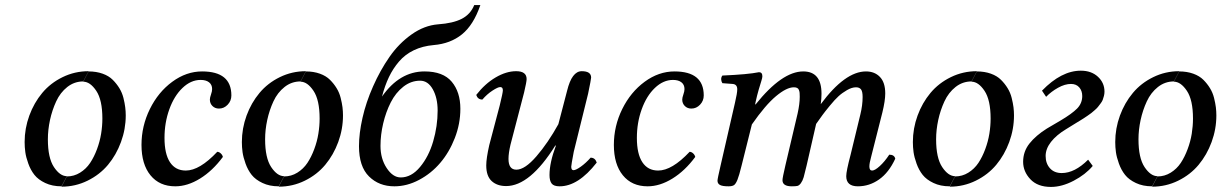

<svg xmlns="http://www.w3.org/2000/svg" viewBox="-20 -718 4771 750"><path d="M305.2 -398.9 326.2 -439Q356.4 -439 380.9 -430.2Q405.3 -421.4 420.4 -406.2Q435.5 -391.1 446.3 -373.5Q457 -356 462.2 -335.4Q467.3 -314.9 469.2 -298.8Q471.2 -282.7 471.2 -267.1Q471.2 -213.9 452.6 -163.3Q434.1 -112.8 401.9 -74.2Q369.6 -35.6 322 -12.2Q274.4 11.2 220.2 11.2L241.2 -28.8Q269 -28.8 292.7 -43.5Q316.4 -58.1 332 -81.5Q347.7 -105 358.9 -135.3Q370.1 -165.5 375 -195.8Q379.9 -226.1 379.9 -254.9Q379.9 -327.6 356 -363.3Q332 -398.9 305.2 -398.9ZM241.2 -29.8 220.2 9.8Q184.1 9.8 156.7 -3.2Q129.4 -16.1 114.5 -34.9Q99.6 -53.7 90.6 -78.9Q81.5 -104 78.9 -123.5Q76.2 -143.1 76.2 -163.1Q76.2 -216.3 94.5 -266.4Q112.8 -316.4 145 -355Q177.2 -393.6 224.6 -416.7Q272 -439.9 326.2 -439.9L305.2 -399.9Q270.5 -399.9 242.9 -378.2Q215.3 -356.4 199.5 -322Q183.6 -287.6 175.3 -249.3Q167 -210.9 167 -173.8Q167 -101.1 190.7 -65.4Q214.4 -29.8 241.2 -29.8Z M850.6 -105Q810.5 -50.8 761.5 -20.5Q712.4 9.8 664.6 9.8Q603 9.8 567.9 -33.2Q532.7 -76.2 532.7 -151.9Q532.7 -225.6 565.4 -292Q598.1 -358.4 653.1 -398.7Q708 -439 769.5 -439Q883.8 -439 883.8 -345.2Q883.8 -324.2 869.4 -309.1Q855 -293.9 835.4 -293.9Q819.8 -293.9 809.8 -304Q799.8 -314 799.8 -329.1Q799.8 -336.4 804.2 -348.9Q808.6 -361.3 808.6 -370.1Q808.6 -387.2 796.6 -396.5Q784.7 -405.8 763.7 -405.8Q725.6 -405.8 692.9 -374.5Q660.2 -343.3 641.4 -291Q622.6 -238.8 622.6 -179.2Q622.6 -116.7 644 -84.2Q665.5 -51.8 705.6 -51.8Q759.8 -51.8 828.6 -125Q835.4 -125 842 -119.1Q848.6 -113.3 850.6 -105Z M1153.8 -398.9 1174.8 -439Q1205.1 -439 1229.5 -430.2Q1253.9 -421.4 1269 -406.2Q1284.2 -391.1 1294.9 -373.5Q1305.7 -356 1310.8 -335.4Q1315.9 -314.9 1317.9 -298.8Q1319.8 -282.7 1319.8 -267.1Q1319.8 -213.9 1301.3 -163.3Q1282.7 -112.8 1250.5 -74.2Q1218.3 -35.6 1170.7 -12.2Q1123 11.2 1068.8 11.2L1089.8 -28.8Q1117.7 -28.8 1141.4 -43.5Q1165 -58.1 1180.7 -81.5Q1196.3 -105 1207.5 -135.3Q1218.8 -165.5 1223.6 -195.8Q1228.5 -226.1 1228.5 -254.9Q1228.5 -327.6 1204.6 -363.3Q1180.7 -398.9 1153.8 -398.9ZM1089.8 -29.8 1068.8 9.8Q1032.7 9.8 1005.4 -3.2Q978 -16.1 963.1 -34.9Q948.2 -53.7 939.2 -78.9Q930.2 -104 927.5 -123.5Q924.8 -143.1 924.8 -163.1Q924.8 -216.3 943.1 -266.4Q961.4 -316.4 993.7 -355Q1025.9 -393.6 1073.2 -416.7Q1120.6 -439.9 1174.8 -439.9L1153.8 -399.9Q1119.1 -399.9 1091.6 -378.2Q1064 -356.4 1048.1 -322Q1032.2 -287.6 1023.9 -249.3Q1015.6 -210.9 1015.6 -173.8Q1015.6 -101.1 1039.3 -65.4Q1063 -29.8 1089.8 -29.8Z M1545.4 -24.9Q1586.9 -24.9 1620.8 -65.7Q1654.8 -106.4 1672.1 -165.8Q1689.5 -225.1 1689.5 -286.1Q1689.5 -335.4 1670.7 -369.1Q1651.9 -402.8 1621.1 -402.8Q1585.4 -402.8 1555.4 -379.2Q1525.4 -355.5 1506.3 -317.9Q1487.3 -280.3 1476.8 -235.8Q1466.3 -191.4 1466.3 -147.9Q1466.3 -98.1 1490.5 -61.5Q1514.6 -24.9 1545.4 -24.9ZM1778.3 -293Q1778.3 -234.4 1756.6 -178.7Q1734.9 -123 1699.7 -81.8Q1664.6 -40.5 1617.2 -15.4Q1569.8 9.8 1520.5 9.8Q1460.4 9.8 1421.4 -28.8Q1382.3 -67.4 1382.3 -147Q1382.3 -196.8 1396 -257.6Q1409.7 -318.4 1437.3 -380.6Q1464.8 -442.9 1501.2 -495.4Q1537.6 -547.9 1587.4 -583.3Q1637.2 -618.7 1691.4 -623Q1749.5 -627 1783.7 -644.5Q1817.9 -662.1 1832.5 -698.2H1856.4Q1829.6 -620.1 1784.4 -583.7Q1739.3 -547.4 1674.3 -542Q1630.4 -538.1 1596.4 -521.7Q1562.5 -505.4 1538.8 -477.8Q1515.1 -450.2 1499.3 -417Q1483.4 -383.8 1472.2 -340.8Q1541 -439 1638.2 -439Q1710.9 -439 1744.6 -398.7Q1778.3 -358.4 1778.3 -293Z M2151.4 -148.9 2149.4 -149.9Q2050.3 8.8 1957 8.8Q1921.9 8.8 1900.6 -10.7Q1879.4 -30.3 1879.4 -71.8Q1879.4 -99.1 1891.1 -150.9L1932.1 -306.2Q1944.3 -356 1944.3 -365.2Q1944.3 -377.9 1934.1 -377.9Q1924.8 -377.9 1903.6 -364Q1882.3 -350.1 1864.3 -329.1Q1846.2 -329.1 1840.3 -347.2Q1874.5 -391.1 1916 -415.5Q1957.5 -439.9 1996.1 -439.9Q2037.1 -439.9 2037.1 -409.2Q2037.1 -398.4 2027.3 -356.9L1974.1 -152.8Q1966.3 -119.6 1966.3 -97.2Q1966.3 -55.2 1997.1 -55.2Q2030.3 -55.2 2075.4 -107.4Q2120.6 -159.7 2161.1 -232.9L2195.3 -363.8Q2213.9 -439.9 2252.4 -439.9Q2289.1 -439.9 2289.1 -415Q2289.1 -409.2 2277.3 -352.1L2221.2 -125Q2211.4 -73.2 2211.4 -66.9Q2211.4 -53.2 2220.2 -53.2Q2229.5 -53.2 2249 -67.1Q2268.6 -81.1 2287.1 -102.1Q2304.7 -102.1 2311 -83Q2238.8 9.8 2166 9.8Q2143.1 9.8 2134.8 -1.2Q2126.5 -12.2 2126.5 -34.2Q2126.5 -82.5 2151.4 -148.9Z M2695.8 -105Q2655.8 -50.8 2606.7 -20.5Q2557.6 9.8 2509.8 9.8Q2448.2 9.8 2413.1 -33.2Q2377.9 -76.2 2377.9 -151.9Q2377.9 -225.6 2410.6 -292Q2443.4 -358.4 2498.3 -398.7Q2553.2 -439 2614.7 -439Q2729 -439 2729 -345.2Q2729 -324.2 2714.6 -309.1Q2700.2 -293.9 2680.7 -293.9Q2665 -293.9 2655 -304Q2645 -314 2645 -329.1Q2645 -336.4 2649.4 -348.9Q2653.8 -361.3 2653.8 -370.1Q2653.8 -387.2 2641.8 -396.5Q2629.9 -405.8 2608.9 -405.8Q2570.8 -405.8 2538.1 -374.5Q2505.4 -343.3 2486.6 -291Q2467.8 -238.8 2467.8 -179.2Q2467.8 -116.7 2489.3 -84.2Q2510.7 -51.8 2550.8 -51.8Q2605 -51.8 2673.8 -125Q2680.7 -125 2687.3 -119.1Q2693.8 -113.3 2695.8 -105Z M2931.6 -319.8 2929.7 -310.1H2931.6Q3034.7 -439 3117.7 -439Q3189 -439 3189 -352.1Q3189 -332 3186 -311Q3280.8 -439 3362.8 -439Q3396.5 -439 3417.2 -417.5Q3438 -396 3438 -353Q3438 -324.7 3426.8 -278.8L3382.8 -105Q3376 -80.6 3376 -67.9Q3376 -51.8 3386.7 -51.8Q3397.5 -51.8 3416.7 -69.3Q3436 -86.9 3453.6 -113.8Q3473.6 -113.8 3477.1 -98.1Q3452.1 -43.9 3414.1 -17.1Q3376 9.8 3331.1 9.8Q3285.6 9.8 3285.6 -29.8Q3285.6 -49.3 3302.7 -113.8L3340.8 -271Q3349.6 -307.1 3349.6 -338.9Q3349.6 -360.8 3343.3 -368.9Q3336.9 -377 3323.7 -377Q3307.6 -377 3288.6 -366Q3269.5 -355 3255.4 -342Q3241.2 -329.1 3221.2 -304.7Q3201.2 -280.3 3192.9 -268.8Q3184.6 -257.3 3168 -233.9L3130.9 -71.8Q3123.5 -40 3119.4 -25.9Q3115.2 -11.7 3108.4 -2.4Q3101.6 6.8 3094.7 8.3Q3087.9 9.8 3072.8 9.8Q3036.6 9.8 3036.6 -14.2Q3036.6 -23.4 3047.9 -71.8L3095.7 -274.9Q3104 -312 3104 -339.8Q3104 -349.6 3103.5 -355.2Q3103 -360.8 3100.8 -366.5Q3098.6 -372.1 3093.8 -374.5Q3088.9 -377 3081.1 -377Q3052.7 -377 3011.2 -342.3Q2969.7 -307.6 2917 -231.9L2877 -71.8Q2867.2 -31.7 2860.6 -15.6Q2854 0.5 2847.2 5.1Q2840.3 9.8 2825.7 9.8Q2801.8 9.8 2792.2 4.4Q2782.7 -1 2782.7 -12.2Q2782.7 -19.5 2794.9 -71.8L2851.1 -316.9Q2859.9 -354.5 2859.9 -369.1Q2859.9 -388.7 2841.8 -390.1L2801.8 -393.1Q2797.4 -399.9 2797.1 -408.2Q2796.9 -416.5 2801.8 -422.9Q2902.3 -427.2 2944.8 -436Q2958 -436 2958 -419.9Q2958 -414.1 2954.1 -402.1Q2950.2 -390.1 2943.6 -367.4Q2937 -344.7 2931.6 -319.8Z M3774.9 -398.9 3795.9 -439Q3826.2 -439 3850.6 -430.2Q3875 -421.4 3890.1 -406.2Q3905.3 -391.1 3916 -373.5Q3926.8 -356 3931.9 -335.4Q3937 -314.9 3939 -298.8Q3940.9 -282.7 3940.9 -267.1Q3940.9 -213.9 3922.4 -163.3Q3903.8 -112.8 3871.6 -74.2Q3839.4 -35.6 3791.7 -12.2Q3744.1 11.2 3689.9 11.2L3710.9 -28.8Q3738.8 -28.8 3762.5 -43.5Q3786.1 -58.1 3801.8 -81.5Q3817.4 -105 3828.6 -135.3Q3839.8 -165.5 3844.7 -195.8Q3849.6 -226.1 3849.6 -254.9Q3849.6 -327.6 3825.7 -363.3Q3801.8 -398.9 3774.9 -398.9ZM3710.9 -29.8 3689.9 9.8Q3653.8 9.8 3626.5 -3.2Q3599.1 -16.1 3584.2 -34.9Q3569.3 -53.7 3560.3 -78.9Q3551.3 -104 3548.6 -123.5Q3545.9 -143.1 3545.9 -163.1Q3545.9 -216.3 3564.2 -266.4Q3582.5 -316.4 3614.7 -355Q3647 -393.6 3694.3 -416.7Q3741.7 -439.9 3795.9 -439.9L3774.9 -399.9Q3740.2 -399.9 3712.6 -378.2Q3685.1 -356.4 3669.2 -322Q3653.3 -287.6 3645 -249.3Q3636.7 -210.9 3636.7 -173.8Q3636.7 -101.1 3660.4 -65.4Q3684.1 -29.8 3710.9 -29.8Z M4066.4 -339.8 4050.3 -363.8Q4126 -441.9 4202.1 -441.9Q4243.2 -441.9 4268.8 -418.2Q4294.4 -394.5 4294.4 -359.9Q4294.4 -351.6 4292.2 -343Q4290 -334.5 4287.4 -327.6Q4284.7 -320.8 4278.6 -313Q4272.5 -305.2 4268.6 -300Q4264.6 -294.9 4255.9 -287.4Q4247.1 -279.8 4242.9 -276.4Q4238.8 -272.9 4227.8 -265.6Q4216.8 -258.3 4213.6 -256.1Q4210.4 -253.9 4198.7 -246.8Q4187 -239.7 4185.5 -238.8L4143.6 -212.9Q4106.4 -190.4 4085.4 -163.6Q4064.5 -136.7 4064.5 -108.9Q4064.5 -79.6 4081.3 -60.8Q4098.1 -42 4127.4 -42Q4178.2 -42 4230.5 -94.2L4248.5 -69.8Q4220.2 -36.1 4174.1 -12Q4127.9 12.2 4085.4 12.2Q4033.2 12.2 4004.9 -17.8Q3976.6 -47.9 3976.6 -85.9Q3976.6 -126 4001.2 -157.2Q4025.9 -188.5 4069.3 -215.8L4122.6 -247.1Q4167 -273.4 4187.3 -293.9Q4207.5 -314.5 4207.5 -342.8Q4207.5 -363.3 4195.8 -376.7Q4184.1 -390.1 4163.6 -390.1Q4139.6 -390.1 4113 -375.2Q4086.4 -360.4 4066.4 -339.8Z M4565.4 -398.9 4586.4 -439Q4616.7 -439 4641.1 -430.2Q4665.5 -421.4 4680.7 -406.2Q4695.8 -391.1 4706.5 -373.5Q4717.3 -356 4722.4 -335.4Q4727.5 -314.9 4729.5 -298.8Q4731.4 -282.7 4731.4 -267.1Q4731.4 -213.9 4712.9 -163.3Q4694.3 -112.8 4662.1 -74.2Q4629.9 -35.6 4582.3 -12.2Q4534.7 11.2 4480.5 11.2L4501.5 -28.8Q4529.3 -28.8 4553 -43.5Q4576.7 -58.1 4592.3 -81.5Q4607.9 -105 4619.1 -135.3Q4630.4 -165.5 4635.3 -195.8Q4640.1 -226.1 4640.1 -254.9Q4640.1 -327.6 4616.2 -363.3Q4592.3 -398.9 4565.4 -398.9ZM4501.5 -29.8 4480.5 9.8Q4444.3 9.8 4417 -3.2Q4389.6 -16.1 4374.8 -34.9Q4359.9 -53.7 4350.8 -78.9Q4341.8 -104 4339.1 -123.5Q4336.4 -143.1 4336.4 -163.1Q4336.4 -216.3 4354.7 -266.4Q4373 -316.4 4405.3 -355Q4437.5 -393.6 4484.9 -416.7Q4532.2 -439.9 4586.4 -439.9L4565.4 -399.9Q4530.8 -399.9 4503.2 -378.2Q4475.6 -356.4 4459.7 -322Q4443.8 -287.6 4435.5 -249.3Q4427.2 -210.9 4427.2 -173.8Q4427.2 -101.1 4450.9 -65.4Q4474.6 -29.8 4501.5 -29.8Z"/></svg>

Font: Common Serif News
Style: Italic
Weight: 450
Italic angle: -12°
Designer: Philipp H. Poll, Khaled Hosny
Foundry: Stefan Peev, Context Ltd.
Version: Version 1.026